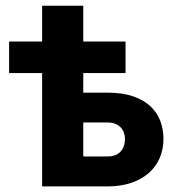

<svg xmlns="http://www.w3.org/2000/svg" viewBox="-20 -666 614 686"><path d="M277.5 -645.5V-517.5H428.5V-405H277.5V-335H363Q417.5 -335 455.8 -321.8Q494 -308.5 518 -285.8Q542 -263 553 -233Q564 -203 564 -170Q564 -132.5 550.5 -101.2Q537 -70 511.2 -47.5Q485.5 -25 448.2 -12.5Q411 0 364 0H130.5V-405H12.5V-517.5H130.5V-645.5ZM277.5 -228.5V-107H363.5Q394.5 -107 410.5 -124.2Q426.5 -141.5 426.5 -169.5Q426.5 -181 422.8 -191.8Q419 -202.5 411.2 -210.8Q403.5 -219 391.5 -223.8Q379.5 -228.5 363.5 -228.5Z"/></svg>

Font: Lato Black
Style: Regular
Weight: 900
Designer: Lukasz Dziedzic
Foundry: tyPoland Lukasz Dziedzic
Version: Version 2.007; 2014-02-27